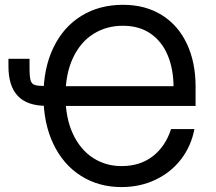

<svg xmlns="http://www.w3.org/2000/svg" viewBox="-20 -757 884 787"><path d="M158.2 -364.3Q158.2 -477.5 199 -562Q239.7 -646.5 313.5 -691.9Q387.2 -737.3 483.9 -737.3Q576.2 -737.3 643.6 -695.1Q710.9 -652.8 746.3 -576.9Q781.7 -501 781.7 -402.3V-322.8H228V-403.8H719.2L691.4 -398.4Q691.4 -472.7 667.7 -529.8Q644 -586.9 597.4 -619.1Q550.8 -651.4 483.9 -651.4Q416 -651.4 362.8 -617.9Q309.6 -584.5 279.1 -519.5Q248.5 -454.6 248.5 -364.3Q248.5 -273.4 278.8 -208.5Q309.1 -143.6 361.1 -109.9Q413.1 -76.2 478 -76.2Q554.2 -76.2 606.2 -116.5Q658.2 -156.7 681.2 -228H776.9Q763.7 -158.2 722.2 -104.2Q680.7 -50.3 617.4 -20.3Q554.2 9.8 478 9.8Q384.8 9.8 312.3 -35.9Q239.7 -81.5 199 -166.3Q158.2 -251 158.2 -364.3ZM101.1 -516.1V-478.5Q101.1 -441.9 105.5 -427.2Q109.9 -412.6 123.3 -408.4Q136.7 -404.3 170.4 -404.3H191.4V-323.2H169.4Q91.8 -323.2 53.2 -363.5Q14.6 -403.8 14.6 -485.4V-516.1Z"/></svg>

Font: Inter RS Variable
Style: Regular
Weight: 400
Designer: Rasmus Andersson (customised by Maria Ramos and Noel Pretorius)
Foundry: rsms
Version: Version 3.001;Glyphs 3.2.3 (3260)